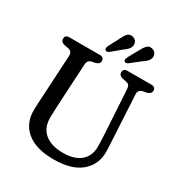

<svg xmlns="http://www.w3.org/2000/svg" viewBox="-209 -1049 1133 1208"><g transform="rotate(30 357.0 -445.0)"><path d="M556 -293.5 537.5 -602Q536 -619 529 -626.8Q522 -634.5 507.5 -637.5L481.5 -642.5Q452.5 -649.5 452.5 -673Q452.5 -700 482.5 -700H656.5Q686.5 -700 686.5 -673Q686.5 -650.5 657.5 -642.5L632 -637.5Q597.5 -629.5 600 -598L616.5 -294Q618 -269 619.2 -245.2Q620.5 -221.5 621 -196Q624 -103 556.8 -44Q489.5 15 357 15Q228 15 160.5 -41.5Q93 -98 95.5 -196.5Q95.5 -211.5 96.8 -234.8Q98 -258 99.5 -282.5Q101 -307 102 -326L117 -597.5Q119 -631 86 -637.5L59.5 -642Q30 -649 30 -673Q30 -700 60.5 -700H281.5Q312 -700 312 -673Q312 -650 282.5 -642.5L257.5 -637.5Q230 -631.5 228 -600L213 -325.5Q211 -290 210 -261.8Q209 -233.5 208 -210Q206 -131 254 -90.5Q302 -50 387 -50Q472.5 -50 517.5 -90.2Q562.5 -130.5 559.5 -202.5Q559 -234.5 558 -254.5Q557 -274.5 556 -293.5ZM338.5 -850.5Q350.5 -877 364.2 -892.5Q378 -908 400.5 -904Q418.5 -901 428.2 -887.2Q438 -873.5 435.5 -856Q432.5 -840.5 422 -828.2Q411.5 -816 393 -803.5L324 -746Q308.5 -734.5 297 -744.5Q292 -750 293 -757Q294 -764 297.5 -772.5ZM481 -849Q494.5 -875 508.8 -889.8Q523 -904.5 545.5 -899.5Q563 -896 572.2 -881.8Q581.5 -867.5 578 -850Q574 -834 563 -822.5Q552 -811 533.5 -799.5L463.5 -744Q447 -733 436.5 -743.5Q431.5 -749 433 -756.2Q434.5 -763.5 438 -771.5Z"/></g></svg>

Font: Fraunces 72pt SuperSoft
Style: Regular
Weight: 400
Version: Version 1.000;[b76b70a41]